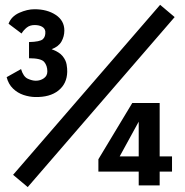

<svg xmlns="http://www.w3.org/2000/svg" viewBox="-20 -761 761 788"><path d="M123.5 -362.8Q100.6 -363.3 76.4 -371.3Q52.2 -379.4 33.4 -397.5Q14.6 -415.5 7.3 -444.3L66.4 -477.5Q75.7 -446.3 93.8 -438Q111.8 -429.7 127 -429.7Q145.5 -429.7 159.9 -439.7Q174.3 -449.7 174.3 -467.8Q174.3 -491.2 161.6 -506.6Q148.9 -522 99.1 -522V-588.4Q144 -589.4 155.8 -600.1Q167.5 -610.8 166 -631.8Q164.6 -644.5 152.6 -651.4Q140.6 -658.2 122.1 -658.2Q102.5 -658.2 89.6 -647.7Q76.7 -637.2 68.4 -623.5L15.1 -663.6Q26.4 -693.8 59.1 -708.5Q91.8 -723.1 121.6 -723.1Q173.8 -723.1 209 -699.7Q244.1 -676.3 244.1 -635.7Q244.1 -611.8 232.4 -590.8Q220.7 -569.8 191.9 -559.1Q223.6 -547.4 237.1 -530.5Q250.5 -513.7 253.4 -496.3Q256.3 -479 255.9 -466.3Q254.9 -417.5 219.7 -389.4Q184.6 -361.3 123.5 -362.8ZM549.3 0V-56.6H383.8V-107.4L522.9 -338.4H635.3V-119.1H686V-56.6H635.3V0ZM471.2 -119.1H549.3V-261.7ZM93.8 6.8 33.7 -43.5 637.2 -741.2 696.8 -690.9Z"/></svg>

Font: Pontano Sans
Style: Bold
Weight: 700
Designer: Vernon Adams
Foundry: Vernon Adams
Version: Version 2.001